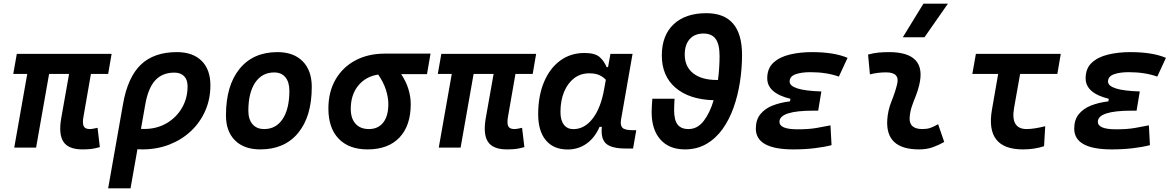

<svg xmlns="http://www.w3.org/2000/svg" viewBox="-20 -815 6485 1060"><path d="M435.1 9.8Q358.4 9.8 330.6 -31.7Q302.7 -73.2 317.9 -161.6L361.3 -406.7H251L179.2 0H58.6L130.4 -406.7H53.2L72.8 -517.6H596.2L577.1 -406.7H481.9L440.4 -168.5Q434.6 -134.3 442.1 -118.4Q449.7 -102.5 475.6 -102.5Q484.4 -102.5 494.6 -104.5Q504.9 -106.4 518.6 -109.4L531.2 -2.9Q505.9 4.4 485.8 7.1Q465.8 9.8 435.1 9.8Z M957 -527.3Q1044.4 -527.3 1093 -479.2Q1141.6 -431.2 1141.6 -343.8Q1141.6 -268.1 1113.3 -203.6Q1085 -139.2 1034.2 -91.3Q983.4 -43.5 914.8 -16.8Q846.2 9.8 765.6 9.8Q752.4 9.8 738.8 8.8L700.7 224.6H577.1L659.2 -240.7Q685.1 -388.2 757.3 -457.8Q829.6 -527.3 957 -527.3ZM781.7 -236.3 758.3 -103.5Q767.1 -103 776.4 -103Q844.7 -103 898.7 -134Q952.6 -165 984.1 -218.5Q1015.6 -272 1015.6 -338.9Q1015.6 -375 996.3 -394.5Q977.1 -414.1 942.4 -414.1Q876 -414.1 836.7 -371.1Q797.4 -328.1 781.7 -236.3Z M1417 9.8Q1327.6 9.8 1277.6 -39.8Q1227.5 -89.4 1227.5 -177.7Q1227.5 -342.8 1302.7 -435.1Q1377.9 -527.3 1511.7 -527.3Q1601.1 -527.3 1651.1 -476.6Q1701.2 -425.8 1701.2 -335Q1701.2 -172.4 1626.2 -81.3Q1551.3 9.8 1417 9.8ZM1438.5 -102.5Q1503.9 -102.5 1540.8 -158.4Q1577.6 -214.4 1577.6 -314Q1577.6 -361.8 1555.7 -388.4Q1533.7 -415 1493.7 -415Q1426.8 -415 1388.9 -359.1Q1351.1 -303.2 1351.1 -203.6Q1351.1 -156.2 1374 -129.4Q1397 -102.5 1438.5 -102.5Z M2009.3 9.8Q1906.2 9.8 1849.6 -49.3Q1793 -108.4 1793 -215.8Q1793 -307.1 1832 -375.2Q1871.1 -443.4 1941.4 -481.2Q2011.7 -519 2106 -519H2356.9L2337.4 -405.8H2194.8Q2221.7 -365.7 2234.6 -323.7Q2247.6 -281.7 2247.6 -240.2Q2247.6 -121.1 2185.3 -55.7Q2123 9.8 2009.3 9.8ZM2067.9 -403.3Q1998.5 -392.6 1957.5 -342Q1916.5 -291.5 1916.5 -213.9Q1916.5 -161.1 1942.9 -131.8Q1969.2 -102.5 2016.6 -102.5Q2067.9 -102.5 2095.9 -138.7Q2124 -174.8 2124 -240.2Q2124 -276.9 2110.6 -319.1Q2097.2 -361.3 2067.9 -403.3Z M2778.8 9.8Q2702.1 9.8 2674.3 -31.7Q2646.5 -73.2 2661.6 -161.6L2705.1 -406.7H2594.7L2522.9 0H2402.3L2474.1 -406.7H2397L2416.5 -517.6H2939.9L2920.9 -406.7H2825.7L2784.2 -168.5Q2778.3 -134.3 2785.9 -118.4Q2793.5 -102.5 2819.3 -102.5Q2828.1 -102.5 2838.4 -104.5Q2848.6 -106.4 2862.3 -109.4L2875 -2.9Q2849.6 4.4 2829.6 7.1Q2809.6 9.8 2778.8 9.8Z M3336.9 -444.3 3350.1 -517.6H3472.2L3408.7 -154.8Q3403.3 -123.5 3416.3 -109.9Q3429.2 -96.2 3473.6 -96.2H3492.7L3475.1 4.9H3434.6Q3356 4.9 3325.9 -22.2Q3295.9 -49.3 3302.7 -114.7H3290Q3264.2 -54.7 3218.5 -22.2Q3172.9 10.3 3113.8 10.3Q3036.1 10.3 2993.7 -40.5Q2951.2 -91.3 2951.2 -184.1Q2951.2 -285.6 2983.2 -361.8Q3015.1 -438 3072.5 -480.2Q3129.9 -522.5 3206.5 -522.5Q3264.2 -522.5 3289.6 -500.7Q3314.9 -479 3329.1 -444.3ZM3232.4 -410.2Q3185.1 -410.2 3149.4 -382.8Q3113.8 -355.5 3094 -307.4Q3074.2 -259.3 3074.2 -196.3Q3074.2 -151.4 3093 -126.7Q3111.8 -102.1 3145.5 -102.1Q3207 -102.1 3252.2 -160.6Q3297.4 -219.2 3315.9 -325.7L3324.7 -374.5Q3311.5 -389.2 3290 -399.7Q3268.6 -410.2 3232.4 -410.2Z M3761.2 9.8Q3674.3 9.8 3626 -44.7Q3577.6 -99.1 3577.6 -196.3Q3577.6 -214.4 3578.9 -232.7Q3580.1 -251 3581.5 -270H3704.1Q3703.1 -254.4 3702.4 -238Q3701.7 -221.7 3701.7 -206.1Q3701.7 -152.3 3720.9 -127.4Q3740.2 -102.5 3780.8 -102.5Q3831.1 -102.5 3865.5 -147.9Q3899.9 -193.4 3919.9 -261.7Q3785.2 -265.6 3709.5 -330.6Q3633.8 -395.5 3633.8 -508.8Q3633.8 -619.1 3698.7 -680.7Q3763.7 -742.2 3879.4 -742.2Q4076.7 -742.2 4076.7 -511.7Q4076.7 -437.5 4065.2 -362.8Q4053.7 -288.1 4030 -221.2Q4006.3 -154.3 3969 -102.3Q3931.6 -50.3 3879.9 -20.3Q3828.1 9.8 3761.2 9.8ZM3943.8 -373.5Q3948.2 -406.7 3950.4 -440.2Q3952.6 -473.6 3952.6 -505.9Q3952.6 -570.8 3930.9 -600.3Q3909.2 -629.9 3863.8 -629.9Q3815.4 -629.9 3787.8 -599.1Q3760.3 -568.4 3760.3 -513.7Q3760.3 -447.3 3806.9 -410.4Q3853.5 -373.5 3937 -373.5Z M4359.9 9.8Q4152.8 9.8 4152.8 -105Q4152.8 -153.3 4177.7 -184.3Q4202.6 -215.3 4245.1 -232.2Q4287.6 -249 4341.3 -255.4L4343.8 -269.5Q4215.8 -300.8 4215.8 -382.8Q4215.8 -437.5 4250 -469Q4284.2 -500.5 4340.3 -513.9Q4396.5 -527.3 4462.4 -527.3Q4585 -527.3 4659.2 -495.6L4611.3 -392.1Q4543 -416.5 4453.6 -416.5Q4403.8 -416.5 4371.6 -404.8Q4339.4 -393.1 4339.4 -364.7Q4339.4 -340.8 4382.1 -326.9Q4424.8 -313 4514.6 -310.1L4497.1 -204.1H4471.7Q4283.2 -204.1 4283.2 -142.6Q4283.2 -101.1 4383.3 -101.1Q4445.8 -101.1 4488.3 -108.6Q4530.8 -116.2 4564.9 -123L4570.8 -13.7Q4529.3 -2.9 4475.8 3.4Q4422.4 9.8 4359.9 9.8Z M5159.2 -129.4 5192.9 -31.2Q5163.1 -14.2 5129.9 -2.2Q5096.7 9.8 5053.7 9.8Q4868.2 9.8 4878.4 -153.3Q4881.8 -206.5 4901.9 -255.9Q4921.9 -305.2 4932.6 -349.1Q4949.7 -415.5 4872.1 -415.5Q4825.7 -415.5 4782.7 -404.3L4772.5 -513.7Q4801.3 -522 4830.1 -524.7Q4858.9 -527.3 4887.7 -527.3Q5099.1 -527.3 5054.7 -345.2Q5046.9 -312 5035.2 -283.4Q5023.4 -254.9 5013.9 -226.8Q5004.4 -198.7 5002 -166.5Q4997.6 -102.5 5072.8 -102.5Q5097.2 -102.5 5115.5 -108.6Q5133.8 -114.7 5159.2 -129.4ZM4964.4 -609.4 5078.1 -794.9H5213.4L5084 -609.4Z M5627.4 9.8Q5418 9.8 5456.5 -210L5490.7 -406.7H5348.1L5367.7 -517.6H5836.4L5817.4 -406.7H5611.8L5578.6 -219.7Q5558.1 -102.5 5647.9 -102.5Q5688 -102.5 5750.5 -118.2L5744.1 -7.8Q5690.9 9.8 5627.4 9.8Z M6117.7 9.8Q5910.6 9.8 5910.6 -105Q5910.6 -153.3 5935.5 -184.3Q5960.4 -215.3 6002.9 -232.2Q6045.4 -249 6099.1 -255.4L6101.6 -269.5Q5973.6 -300.8 5973.6 -382.8Q5973.6 -437.5 6007.8 -469Q6042 -500.5 6098.1 -513.9Q6154.3 -527.3 6220.2 -527.3Q6342.8 -527.3 6417 -495.6L6369.1 -392.1Q6300.8 -416.5 6211.4 -416.5Q6161.6 -416.5 6129.4 -404.8Q6097.2 -393.1 6097.2 -364.7Q6097.2 -340.8 6139.9 -326.9Q6182.6 -313 6272.5 -310.1L6254.9 -204.1H6229.5Q6041 -204.1 6041 -142.6Q6041 -101.1 6141.1 -101.1Q6203.6 -101.1 6246.1 -108.6Q6288.6 -116.2 6322.8 -123L6328.6 -13.7Q6287.1 -2.9 6233.6 3.4Q6180.2 9.8 6117.7 9.8Z"/></svg>

Font: Cascadia Code NF SemiBold
Style: Italic
Weight: 600
Italic angle: -10°
Monospace: yes
Designer: Aaron Bell
Foundry: Saja Typeworks
Version: Version 2404.023; ttfautohint (v1.8.4)